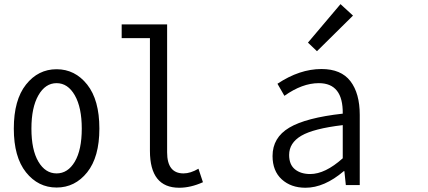

<svg xmlns="http://www.w3.org/2000/svg" viewBox="-20 -883 2040 916"><path d="M45.9 -269.5Q45.9 -406.2 104 -479.5Q162.1 -552.7 250 -552.7Q337.9 -552.7 396 -479.5Q454.1 -406.2 454.1 -269.5Q454.1 -133.8 396 -61Q337.9 11.7 250 11.7Q162.1 11.7 104 -61Q45.9 -133.8 45.9 -269.5ZM370.1 -269.5Q370.1 -370.1 336.9 -428.2Q303.7 -486.3 250 -486.3Q196.3 -486.3 163.1 -428.2Q129.9 -370.1 129.9 -269.5Q129.9 -168 163.1 -111.8Q196.3 -55.7 250 -55.7Q303.7 -55.7 336.9 -111.8Q370.1 -168 370.1 -269.5Z M835 12.7Q695.3 12.7 695.3 -163.1V-701.2H560.5V-766.6H777.3V-156.2Q777.3 -55.7 855.5 -55.7Q888.7 -55.7 926.8 -78.1L948.2 -13.7Q889.6 12.7 835 12.7Z M1437.5 12.7Q1368.2 12.7 1324.2 -27.3Q1280.3 -67.4 1280.3 -138.7Q1280.3 -226.6 1359.9 -273.9Q1439.5 -321.3 1615.2 -340.8Q1617.2 -486.3 1501 -486.3Q1421.9 -486.3 1336.9 -425.8L1303.7 -483.4Q1409.2 -553.7 1513.7 -553.7Q1607.4 -553.7 1651.9 -495.6Q1696.3 -437.5 1696.3 -335V0H1629.9L1623 -66.4H1620.1Q1527.3 12.7 1437.5 12.7ZM1460 -52.7Q1531.2 -52.7 1615.2 -127.9V-286.1Q1475.6 -269.5 1417.5 -235.4Q1359.4 -201.2 1359.4 -143.6Q1359.4 -97.7 1387.2 -75.2Q1415 -52.7 1460 -52.7ZM1492.2 -638.7 1449.2 -679.7 1604.5 -863.3 1664.1 -808.6Z"/></svg>

Font: GenEi Gothic M SemiLight
Style: Regular
Weight: 350
Designer: o_tamon (Modified); [Source Han Sans]
Ryoko NISHIZUKA  (kana & ideographs); Paul D. Hunt (Latin, Greek & Cyrillic); Wenl
Version: Version 1.1a;Original Version 1.004